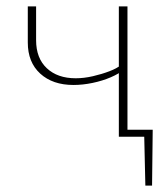

<svg xmlns="http://www.w3.org/2000/svg" viewBox="-20 -428 525 601"><path d="M365 0V-22H458L446 0ZM435 153 431 -22H458L456 153ZM210 -162Q145 -162 106 -197.5Q67 -233 67 -295V-408H93V-302Q93 -246 126.5 -214.5Q160 -183 217 -183Q243 -183 271 -189.5Q299 -196 322.5 -205Q346 -214 358 -224L366 -209Q352 -197 326.5 -186Q301 -175 270 -168.5Q239 -162 210 -162ZM352 0V-408H379V0Z"/></svg>

Font: Ysabeau Office Thin
Style: Regular
Weight: 250
Designer: Christian Thalmann (Catharsis Fonts)
Version: Version 2.001;gftools[0.9.30]; featfreeze: tnum,lnum,ss02